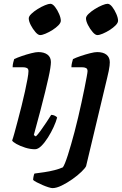

<svg xmlns="http://www.w3.org/2000/svg" viewBox="-20 -768 628 988"><path d="M160 0Q136 0 109.8 -8.2Q83.5 -16.5 64.5 -27.2Q45.5 -38 42.5 -45Q47 -57 54.5 -84.2Q62 -111.5 71.5 -147.5Q81 -183.5 90.8 -222.2Q100.5 -261 108.5 -297.5Q116.5 -334 121.5 -361.5Q126.5 -389 126.5 -402Q126.5 -414 118.5 -418Q110.5 -422 96.5 -422H45Q45 -434 48 -446Q51 -458 53 -464Q67.5 -471 92 -479.5Q116.5 -488 140.5 -494Q164.5 -500 177 -500Q207 -500 224.5 -486.8Q242 -473.5 242 -448.5Q242 -438 239 -417.8Q236 -397.5 229.2 -367Q222.5 -336.5 212.2 -294.5Q202 -252.5 187.5 -197.5Q173 -142.5 154 -73L164.5 -66Q175 -76 189.2 -95.8Q203.5 -115.5 218.5 -138.2Q233.5 -161 243.5 -177Q253 -177 262.2 -172.5Q271.5 -168 274 -163Q268.5 -142 256 -114.5Q243.5 -87 226.8 -60.5Q210 -34 192.8 -17Q175.5 0 160 0ZM186.5 -587.5Q175.8 -587.5 162.2 -603.2Q148.5 -619 138.2 -639.1Q128 -659.3 128 -673.5Q128 -684 141.2 -696.7Q154.5 -709.5 173.8 -721.5Q193 -733.5 211.3 -741Q229.6 -748.5 239 -748.5Q250.7 -748.5 263.1 -732.6Q275.4 -716.7 284.2 -696.1Q293 -675.5 293 -661.5Q293 -650.5 280.6 -637.8Q268.2 -625.1 249.8 -613.5Q231.5 -602 214.3 -594.8Q197.2 -587.5 186.5 -587.5ZM250 200Q243.5 200 229 195.5Q214.5 191 198.5 184Q182.5 177 169 170Q155.5 163 150.5 158Q150.5 149.5 153 138.2Q155.5 127 157.5 125Q181 122 208.2 118Q235.5 114 260.8 107.5Q286 101 303.5 93Q308.5 86 315 70Q321.5 54 329.2 30Q337 6 345.5 -24Q354 -54 363.5 -89.2Q373 -124.5 382 -163.5Q391 -201.5 399.5 -240.8Q408 -280 415 -314.8Q422 -349.5 426.2 -373Q430.5 -396.5 430.5 -402Q430.5 -414 422.5 -418Q414.5 -422 400.5 -422H347.5Q347.5 -434 350.5 -445.2Q353.5 -456.5 355.5 -464Q371 -471.5 395.2 -479.8Q419.5 -488 443.2 -494Q467 -500 480 -500Q511 -500 528 -486.5Q545 -473 545 -447.5Q545 -440.5 543.8 -429.2Q542.5 -418 539.5 -402.8Q536.5 -387.5 531.5 -367.5L423 87Q418.5 97 399 116Q379.5 135 352.5 154Q325.5 173 298 186.5Q270.5 200 250 200ZM481 -587.5Q470.3 -587.5 456.7 -603.2Q443 -619 432.8 -639.1Q422.5 -659.3 422.5 -673.5Q422.5 -684 435.8 -696.7Q449 -709.5 468.2 -721.5Q487.5 -733.5 505.8 -741Q524.1 -748.5 533.5 -748.5Q545.2 -748.5 557.6 -732.6Q569.9 -716.7 578.7 -696.1Q587.5 -675.5 587.5 -661.5Q587.5 -650.5 575.1 -637.8Q562.7 -625.1 544.3 -613.5Q526 -602 508.8 -594.8Q491.7 -587.5 481 -587.5Z"/></svg>

Font: Texturina Medium
Style: Italic
Weight: 500
Italic angle: -11°
Designer: Guillermo Torres Carreño
Foundry: Omnibus-Type
Version: Version 1.002